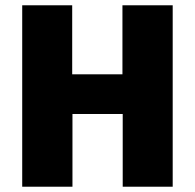

<svg xmlns="http://www.w3.org/2000/svg" viewBox="-20 -706 737 726"><path d="M64 0V-686H253V-425H443V-686H633V0H444V-275H254V0Z"/></svg>

Font: Chivo Medium ExtraBold
Style: Regular
Weight: 800
Version: Version 2.002